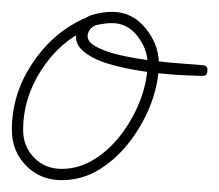

<svg xmlns="http://www.w3.org/2000/svg" viewBox="-20 -290 370 324"><path d="M128 -241Q80 -219 49.5 -171.5Q19 -124 19 -71Q19 -43 37.5 -24Q56 -5 84 -5Q114 -5 140.5 -22Q167 -39 187 -66.5Q207 -94 218 -124.5Q229 -155 229 -183Q229 -207 212 -229Q195 -251 169 -251Q159 -251 146 -248.5Q133 -246 129 -235Q129 -235 129 -235Q129 -235 129 -235Q129 -235 129 -235Q129 -235 129 -235Q124 -222 140 -212.5Q156 -203 182.5 -197Q209 -191 238 -187.5Q267 -184 290 -182.5Q313 -181 321 -180Q331 -180 330 -171Q330 -161 321 -162Q309 -162 282 -163.5Q255 -165 223 -169.5Q191 -174 162.5 -182.5Q134 -191 118.5 -205.5Q103 -220 111 -241Q111 -241 111 -241Q111 -241 111 -241Q111 -241 111 -241Q111 -241 111 -241Q117 -259 134.5 -264.5Q152 -270 169 -270Q203 -270 225.5 -242.5Q248 -215 248 -183Q248 -151 235.5 -117Q223 -83 200.5 -53Q178 -23 148.5 -4.5Q119 14 84 14Q48 14 24 -10.5Q0 -35 0 -71Q0 -130 33.5 -181.5Q67 -233 120 -258Q129 -262 133 -253Q137 -245 128 -241Z"/></svg>

Font: FRB American Cursive Guidelines Extralight
Style: Italic
Weight: 200
Italic angle: -25°
Version: Version 2.0;Modular Font Editor K font №1